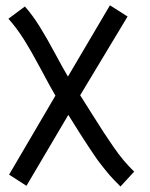

<svg xmlns="http://www.w3.org/2000/svg" viewBox="-20 -674 558 712"><path d="M387.7 -654.3 453.1 -612.8 277.3 -320.8Q293.5 -295.4 322.3 -249.5Q351.1 -203.6 365 -182.4Q378.9 -161.1 399.9 -130.6Q420.9 -100.1 439.2 -78.6Q457.5 -57.1 477.5 -37.6L426.8 17.6Q415.5 6.8 404.8 -4.6Q394 -16.1 385.5 -25.6Q377 -35.2 365.7 -49.8Q354.5 -64.5 348.1 -72.3Q341.8 -80.1 329.6 -98.4Q317.4 -116.7 312.5 -123.8Q307.6 -130.9 293.5 -152.8Q279.3 -174.8 275.1 -181.4Q271 -188 254.4 -214.4Q237.8 -240.7 233.4 -248L78.1 15.1L13.7 -26.4L185.5 -319.3Q168.5 -348.1 133.3 -414.3Q98.1 -480.5 70.1 -525.4Q42 -570.3 11.2 -604.5L72.3 -649.9Q100.6 -618.2 127.4 -575Q154.3 -531.7 185.5 -473.4Q216.8 -415 231.9 -390.1Z"/></svg>

Font: Fantasque Sans Mono
Style: Regular
Weight: 400
Monospace: yes
Designer: Jany Belluz
Version: Version 1.8.0 ; ttfautohint (v1.8.2)